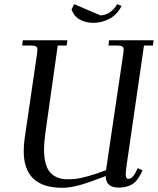

<svg xmlns="http://www.w3.org/2000/svg" viewBox="-20 -896 759 924"><path d="M86.9 -676.8 89.8 -702.1H304.2L300.8 -676.8H257.8L198.2 -254.9Q191.9 -208 191.9 -179.2Q191.9 -99.1 221.4 -66.2Q251 -33.2 305.2 -33.2Q327.6 -33.2 346.4 -35.4Q365.2 -37.6 403.1 -47.9Q440.9 -58.1 490.2 -77.1L573.2 -637.2Q575.2 -650.9 575.2 -655.8Q575.2 -668.5 568.4 -672.6Q561.5 -676.8 543 -676.8H502L504.9 -702.1H719.2L715.8 -676.8H672.9L589.8 -104Q585 -68.8 585 -58.1Q585 -35.2 598.1 -35.2Q616.7 -35.2 631.8 -64.9L643.1 -86.9L666 -76.2L654.8 -54.2Q636.7 -19 611.1 -6.1Q585.4 6.8 551.8 6.8Q488.8 6.8 488.8 -48.8Q411.1 -18.6 364.5 -5.4Q317.9 7.8 279.8 7.8Q94.2 7.8 94.2 -168Q94.2 -203.1 99.1 -232.9L158.2 -637.2Q160.2 -650.9 160.2 -655.8Q160.2 -668.5 153.3 -672.6Q146.5 -676.8 127.9 -676.8ZM324.2 -850.1 336.9 -876 463.9 -821.8Q513.7 -824.7 543.9 -876L564.9 -867.2Q543.9 -825.2 507.1 -805.7Q470.2 -786.1 429.2 -786.1Q393.1 -786.1 364.7 -801.5Q336.4 -816.9 324.2 -850.1Z"/></svg>

Font: Dihjauti
Style: Bold Italic
Weight: 700
Italic angle: -9°
Designer: T. Christopher White
Version: Version 3.0.0